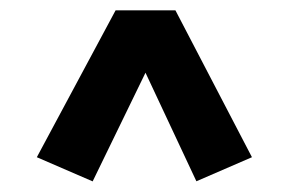

<svg xmlns="http://www.w3.org/2000/svg" viewBox="-20 -659 552 367"><path d="M157.1 -312.3 50.4 -358.5 201 -639.3H315.3L461.6 -358.5L355.4 -312.5L258.1 -520Z"/></svg>

Font: Anaheim
Style: Regular
Weight: 400
Designer: Vernon Adams
Foundry: Vernon Adams
Version: Version 2.001